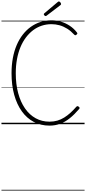

<svg xmlns="http://www.w3.org/2000/svg" viewBox="-20 -1701 1178 2629"><path d="M658 19Q539 19 443 -31.5Q347 -82 279 -176.5Q211 -271 174.5 -403Q138 -535 138 -698Q138 -810 156 -906.5Q174 -1003 208.5 -1083.5Q243 -1164 292 -1227Q341 -1290 402 -1333.5Q463 -1377 534.5 -1400Q606 -1423 685 -1423Q749 -1423 813 -1404.5Q877 -1386 933.5 -1349Q990 -1312 1032 -1258Q1040 -1248 1039 -1241.5Q1038 -1235 1028 -1227Q1019 -1218 1011.5 -1218.5Q1004 -1219 995 -1228Q950 -1277 899.5 -1308.5Q849 -1340 795 -1355Q741 -1370 685 -1370Q615 -1370 551 -1349Q487 -1328 433 -1287Q379 -1246 335 -1188Q291 -1130 260 -1055Q229 -980 212.5 -890.5Q196 -801 196 -698Q196 -549 228.5 -427Q261 -305 322 -217Q383 -129 468 -82Q553 -35 658 -35Q716 -35 765.5 -49.5Q815 -64 859 -91.5Q903 -119 944 -156Q985 -193 1024 -238Q1033 -247 1040.5 -247.5Q1048 -248 1059 -239Q1069 -231 1070 -224Q1071 -217 1063 -208Q999 -133 936 -82.5Q873 -32 805 -6.5Q737 19 658 19ZM606 -1481Q597 -1481 588.5 -1489.5Q580 -1498 580 -1505Q580 -1508 581 -1511Q582 -1514 586 -1518L769 -1672Q773 -1675 776.5 -1678Q780 -1681 785 -1681Q792 -1681 799.5 -1675.5Q807 -1670 811.5 -1662Q816 -1654 816 -1647Q816 -1643 815 -1640Q814 -1637 809 -1632L620 -1488Q615 -1485 612 -1483Q609 -1481 606 -1481ZM0 898H1138V908H0ZM0 -20H1138V0H0ZM0 -505H1138V-500H0ZM0 -1418H1138V-1408H0Z"/></svg>

Font: Playwrite FR Trad Guides
Style: Regular
Weight: 400
Designer: Veronika Burian, José Scaglione
Foundry: TypeTogether
Version: Version 1.003